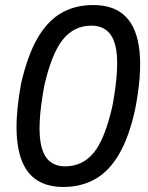

<svg xmlns="http://www.w3.org/2000/svg" viewBox="-20 -734 589 763"><path d="M232 9Q108 9 67 -94.5Q26 -198 64 -403Q90 -515 129.5 -583Q169 -651 224 -682.5Q279 -714 350 -714Q434 -714 479.5 -668Q525 -622 534.5 -530Q544 -438 517 -299Q493 -190 453.5 -122Q414 -54 358.5 -22.5Q303 9 232 9ZM239 -73Q308 -73 352.5 -127Q397 -181 427 -314Q458 -481 437.5 -556.5Q417 -632 343 -632Q274 -632 229.5 -576.5Q185 -521 156 -393Q125 -227 145 -150Q165 -73 239 -73Z"/></svg>

Font: Nunito Sans 7pt SemiCondensed Medium
Style: Italic
Weight: 500
Width: 4
Italic angle: -9°
Designer: Vernon Adams
Foundry: Vernon Adams
Version: Version 3.101;gftools[0.9.27]